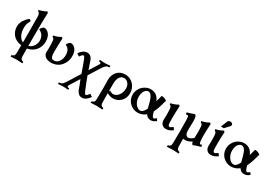

<svg xmlns="http://www.w3.org/2000/svg" viewBox="50 -2005 4984 3508"><g transform="rotate(30 2542.0 -251.0)"><path d="M374 -244.1Q374 -126.5 374.5 -56.2Q407.2 -65.4 433.6 -86.2Q460 -106.9 475.8 -133.1Q491.7 -159.2 500 -187Q508.3 -214.8 508.3 -241.2Q508.3 -278.8 497.6 -310.8Q486.8 -342.8 469.5 -363.3Q452.1 -383.8 434.1 -396.5Q416 -409.2 397.9 -415V-427.7Q406.7 -446.3 428.2 -468.5Q449.7 -490.7 466.3 -490.7Q491.2 -490.7 516.6 -477.1Q542 -463.4 563.5 -438.5Q585 -413.6 598.4 -374Q611.8 -334.5 611.8 -287.6Q611.8 -217.3 585 -157.7Q558.1 -98.1 503.7 -56.2Q449.2 -14.2 375 -2Q376 136.2 377 166.5Q377.4 201.7 392.8 219.5Q408.2 237.3 440.4 241.7V273.9Q361.3 267.6 315.9 267.6Q271 267.6 191.4 273.9V241.7Q224.1 237.3 239.3 219.7Q254.4 202.1 254.9 166.5Q256.3 87.4 256.8 -1Q195.8 -8.8 148.4 -33.4Q101.1 -58.1 72.8 -94Q44.4 -129.9 30 -171.9Q15.6 -213.9 15.6 -260.7Q15.6 -297.9 27.3 -334Q39.1 -370.1 55.7 -396Q72.3 -421.9 92.5 -444.3Q112.8 -466.8 127.4 -478.8Q142.1 -490.7 151.9 -496.1L186.5 -467.3Q177.2 -452.6 172.9 -444.1Q168.5 -435.5 158.2 -412.8Q147.9 -390.1 142.8 -362.8Q137.7 -335.4 137.7 -304.7Q137.7 -216.3 169.4 -151.9Q201.2 -87.4 257.3 -62.5Q257.8 -130.9 257.8 -244.1Q257.8 -447.8 254.9 -604.5Q253.9 -644.5 244.6 -664.8Q235.4 -685.1 210 -695.3V-721.2Q242.7 -724.6 285.6 -741.2Q328.6 -757.8 362.8 -777.3L382.8 -753.9Q374 -612.3 374 -244.1Z M884.3 2.4Q805.2 2.4 761.5 -33.4Q717.8 -69.3 717.8 -120.1Q717.8 -141.1 719.2 -170.9Q720.7 -200.7 720.7 -225.6Q720.7 -253.9 719.2 -292.5Q716.8 -360.4 712.9 -376.5Q706.1 -407.2 679.7 -419.9Q676.8 -421.4 673.3 -422.9V-448.7Q706.5 -452.6 749.5 -469.2Q792.5 -485.8 825.7 -505.4L845.7 -481.9Q838.4 -360.4 838.4 -230Q838.4 -195.8 838.9 -176.3Q839.4 -156.7 841.8 -134.3Q844.2 -111.8 848.9 -100.1Q853.5 -88.4 861.6 -77.6Q869.6 -66.9 881.8 -62.7Q894 -58.6 911.6 -58.6Q955.1 -58.6 987.8 -87.2Q1020.5 -115.7 1036.1 -157.7Q1051.8 -199.7 1051.8 -246.1Q1051.8 -319.8 1025.1 -360.4Q998.5 -400.9 957 -415V-427.7Q965.3 -446.3 986.1 -468.5Q1006.8 -490.7 1023.4 -490.7Q1083 -490.7 1123.8 -438.2Q1164.6 -385.7 1164.6 -292Q1164.6 -234.9 1144.8 -181.9Q1125 -128.9 1089.6 -87.9Q1054.2 -46.9 1000.7 -22.2Q947.3 2.4 884.3 2.4Z M1294.4 267.6Q1259.8 267.6 1191.4 274.9V240.7L1228.5 237.8Q1262.2 232.4 1308.6 161.6Q1327.6 131.3 1383.8 41.7Q1439.9 -47.9 1470.7 -97.7Q1415 -261.7 1378.4 -353Q1366.2 -383.3 1356.2 -397.2Q1346.2 -411.1 1335.9 -411.1Q1312.5 -411.1 1272.5 -350.1L1217.3 -385.7Q1239.7 -426.3 1282.7 -458.5Q1325.7 -490.7 1372.1 -490.7Q1412.1 -490.7 1441.2 -467.5Q1470.2 -444.3 1484.4 -407.2Q1506.3 -348.6 1548.3 -222.2Q1654.3 -392.1 1664.1 -407.2Q1674.8 -424.3 1674.8 -435.1Q1674.8 -439 1673.6 -442.4Q1672.4 -445.8 1669.9 -447.8Q1667.5 -449.7 1664.8 -451.4Q1662.1 -453.1 1658.7 -453.9Q1655.3 -454.6 1652.1 -455.1Q1648.9 -455.6 1645.8 -455.8Q1642.6 -456.1 1640.4 -456.1Q1638.2 -456.1 1636.2 -456.1L1634.3 -455.6V-490.2Q1698.7 -483.4 1749.5 -483.4Q1786.6 -483.4 1855.5 -490.7V-457L1817.9 -453.6Q1799.3 -450.7 1776.6 -429Q1753.9 -407.2 1733.9 -377.4Q1706.5 -334 1654.8 -251.5Q1603 -168.9 1579.6 -131.8Q1618.7 -24.9 1685.5 136.7Q1698.2 167.5 1708 181.4Q1717.8 195.3 1728 195.3Q1751.5 195.3 1791.5 134.3L1846.7 169.9Q1824.2 210 1781.2 242.4Q1738.3 274.9 1691.9 274.9Q1673.8 274.9 1658.2 269.8Q1642.6 264.6 1630.9 257.1Q1619.1 249.5 1608.4 236.3Q1597.7 223.1 1590.8 212.6Q1584 202.1 1576.4 184.6Q1568.8 167 1565.2 157Q1561.5 147 1555.7 129.4Q1552.2 119.6 1550.8 115.2H1551.3Q1523.9 43.5 1503.4 -6.3Q1502.4 -7.3 1502.4 -8.3Q1452.6 70.3 1376 193.4Q1365.7 209.5 1365.7 218.8Q1365.7 224.1 1367.7 228Q1369.6 231.9 1373.3 234.1Q1377 236.3 1380.6 237.5Q1384.3 238.8 1388.9 239.3Q1393.6 239.7 1396.7 239.7Q1399.9 239.7 1403.3 239.3H1406.7V274.4Q1342.3 267.6 1294.4 267.6Z M2186 2.4Q2129.4 2.4 2063 -34.7Q2063 81.5 2065.4 166Q2065.9 201.7 2081.1 219.5Q2096.2 237.3 2128.9 241.7V273.9Q2049.8 267.6 2004.4 267.6Q1959.5 267.6 1880.4 273.9V241.7Q1912.6 237.3 1927.7 219.5Q1942.9 201.7 1943.4 166.5Q1946.3 44.4 1946.3 -89.4Q1946.3 -149.4 1944.8 -186.5Q1943.4 -223.6 1943.4 -244.1Q1943.4 -350.1 2005.4 -420.4Q2067.4 -490.7 2174.3 -490.7Q2227.5 -490.7 2273.9 -469.2Q2320.3 -447.8 2351.6 -412.4Q2382.8 -377 2400.4 -331.3Q2418 -285.6 2418 -237.8Q2418 -132.3 2351.6 -64.9Q2285.2 2.4 2186 2.4ZM2063 -225.1V-75.7L2076.7 -96.2Q2091.3 -85.9 2114.5 -76.7Q2137.7 -67.4 2149.9 -67.4Q2196.8 -67.4 2234.1 -98.1Q2271.5 -128.9 2290.8 -175.8Q2310.1 -222.7 2310.1 -274.4Q2310.1 -312 2296.1 -345.5Q2282.2 -378.9 2253.4 -401.1Q2224.6 -423.3 2186.5 -423.3Q2128.9 -423.3 2095.9 -373.3Q2063 -323.2 2063 -225.1Z M2940.9 -483.4H2963.9Q2986.8 -481.9 3009.3 -472.2Q3031.7 -462.4 3043 -453.1L3054.2 -444.3Q3050.8 -434.1 3044.4 -411.9Q3038.1 -389.6 3035.2 -380.4V-380.9Q3022 -334 3013.9 -307.4Q3005.9 -280.8 2990.2 -239.5Q2974.6 -198.2 2958 -166.5Q2972.2 -110.8 2986.3 -82.5Q3000.5 -54.2 3022 -54.2Q3025.4 -54.2 3047.9 -69.8H3047.4Q3049.8 -71.8 3071.3 -87.9L3099.1 -43.5Q3069.3 -20.5 3043.7 -9Q3018.1 2.4 2983.4 2.4Q2917.5 2.4 2878.9 -60.5Q2807.1 2.4 2704.6 2.4Q2661.1 2.4 2618.7 -15.9Q2576.2 -34.2 2543.2 -64.9Q2510.3 -95.7 2489.7 -140.4Q2469.2 -185.1 2469.2 -234.4Q2469.2 -293 2491.5 -342.8Q2513.7 -392.6 2548.8 -424.1Q2584 -455.6 2626 -473.1Q2668 -490.7 2709 -490.7Q2748.5 -490.7 2780.8 -480.2Q2813 -469.7 2836.2 -450.2Q2859.4 -430.7 2876 -407Q2892.6 -383.3 2906.2 -352.1Q2927.2 -441.9 2940.9 -483.4ZM2732.9 -54.2Q2790 -54.2 2838.4 -156.2Q2833 -175.3 2824.5 -208.5Q2815.9 -241.7 2809.8 -263.9Q2803.7 -286.1 2794.7 -314.9Q2785.6 -343.8 2775.9 -362.5Q2766.1 -381.3 2753.2 -398.9Q2740.2 -416.5 2723.6 -425Q2707 -433.6 2687.5 -433.6Q2672.4 -433.6 2655.3 -423.6Q2638.2 -413.6 2622.1 -394.5Q2606 -375.5 2595.2 -341.8Q2584.5 -308.1 2584.5 -266.1Q2584.5 -178.2 2630.6 -116.2Q2676.8 -54.2 2732.9 -54.2Z M3193.8 -225.6Q3193.8 -255.4 3192.4 -293.5Q3192.4 -298.3 3191.9 -308.1Q3189.9 -369.1 3183.1 -387.2Q3173.3 -411.6 3146.5 -422.9V-448.7Q3179.7 -452.6 3222.7 -469.2Q3265.6 -485.8 3299.3 -505.4L3318.8 -481.9Q3310.5 -349.1 3310.5 -244.1Q3310.5 -190.9 3312 -139.6Q3313 -99.6 3321.5 -81.5Q3330.1 -63.5 3348.6 -63.5Q3365.7 -63.5 3415 -100.6L3449.7 -52.2Q3421.4 -28.8 3383.8 -13.2Q3346.2 2.4 3309.6 2.4Q3251 2.4 3220.9 -33Q3190.9 -68.4 3190.9 -120.1Q3190.9 -143.6 3192.4 -178.2Q3193.8 -212.9 3193.8 -225.6Z M3964.4 -234.9Q3964.4 -198.7 3965.6 -173.8Q3966.8 -148.9 3970 -122.8Q3973.1 -96.7 3980 -83.3Q3986.8 -69.8 3997.1 -69.8Q3997.6 -69.8 4028.3 -78.1L4034.2 -36.1Q4009.3 -31.2 3986.3 -24.7Q3963.4 -18.1 3950.4 -13.7Q3937.5 -9.3 3913.8 0Q3890.1 9.3 3877.9 13.7Q3854.5 -10.3 3848.1 -44.4Q3776.9 2.4 3710.9 2.4Q3692.9 2.4 3671.4 -1L3673.8 166.5Q3674.3 201.7 3689.2 219.5Q3704.1 237.3 3736.8 241.7V273.9Q3657.7 267.6 3612.8 267.6Q3567.4 267.6 3488.3 273.9V241.7Q3520.5 237.3 3535.9 219.5Q3551.3 201.7 3551.8 166.5Q3554.2 13.7 3554.2 -89.4V-144Q3553.7 -147.9 3553.7 -156.7V-171.4Q3553.7 -211.9 3552.7 -273.4Q3551.8 -335 3551.8 -359.9L3672.9 -279.8Q3672.9 -272.5 3672.6 -258.1Q3672.4 -243.7 3671.9 -236.8Q3670.4 -148.9 3670.4 -118.2Q3670.4 -80.6 3670.9 -60.1L3671.4 -1Q3617.7 -11.2 3587.4 -49.3Q3557.1 -87.4 3554.2 -144Q3554.2 -148.9 3554 -158Q3553.7 -167 3553.7 -171.4Q3554.2 -179.2 3554.2 -194.8V-220.7Q3554.2 -222.7 3552.7 -276.9Q3552.7 -284.2 3552.2 -298.1Q3551.8 -312 3551.5 -320.3Q3551.3 -328.6 3550.8 -341.3Q3550.3 -354 3549.6 -361.8Q3548.8 -369.6 3547.6 -379.6Q3546.4 -389.6 3544.7 -395.8Q3543 -401.9 3540.5 -407.2Q3538.1 -412.6 3534.9 -415.3Q3531.7 -418 3527.8 -418Q3522.5 -418 3493.2 -411.1L3487.3 -452.1Q3516.1 -458 3539.6 -465.6Q3563 -473.1 3587.4 -482.7Q3611.8 -492.2 3627.4 -497.1L3647.5 -494.6Q3674.3 -465.8 3674.3 -382.8Q3674.3 -368.7 3673.6 -330.8Q3672.9 -293 3672.9 -279.8Q3672.9 -272.9 3671.9 -236.8Q3671.4 -213.9 3671.4 -178.2Q3671.4 -146 3678.2 -122.1Q3685.1 -98.1 3695.8 -86.2Q3706.5 -74.2 3717 -68.8Q3727.5 -63.5 3738.3 -63.5Q3762.2 -63.5 3791.3 -79.3Q3820.3 -95.2 3844.2 -116.7Q3844.2 -139.6 3845.9 -182.9Q3847.7 -226.1 3847.7 -244.6Q3847.7 -251 3847.2 -266.8Q3846.7 -282.7 3846.2 -290Q3845.7 -297.4 3845.2 -312.3Q3844.7 -327.1 3844.5 -332.8Q3844.2 -338.4 3843.5 -350.1Q3842.8 -361.8 3841.8 -366.2Q3840.8 -370.6 3839.1 -379.2Q3837.4 -387.7 3835.2 -391.4Q3833 -395 3829.6 -400.9Q3826.2 -406.7 3822 -409.9Q3817.9 -413.1 3812.3 -416.5Q3806.6 -419.9 3799.8 -422.9V-448.7Q3833 -452.1 3876 -468.8Q3918.9 -485.4 3953.1 -505.4L3972.7 -481.9Q3964.4 -353 3964.4 -234.9Z M4141.6 -225.6Q4141.6 -255.4 4140.1 -293.5Q4140.1 -298.3 4139.6 -308.1Q4137.7 -369.1 4130.9 -387.2Q4121.1 -411.6 4094.2 -422.9V-448.7Q4127.4 -452.6 4170.4 -469.2Q4213.4 -485.8 4247.1 -505.4L4266.6 -481.9Q4258.3 -349.1 4258.3 -244.1Q4258.3 -190.9 4259.8 -139.6Q4260.7 -99.6 4269.3 -81.5Q4277.8 -63.5 4296.4 -63.5Q4313.5 -63.5 4362.8 -100.6L4397.5 -52.2Q4369.1 -28.8 4331.5 -13.2Q4293.9 2.4 4257.3 2.4Q4198.7 2.4 4168.7 -33Q4138.7 -68.4 4138.7 -120.1Q4138.7 -143.6 4140.1 -178.2Q4141.6 -212.9 4141.6 -225.6ZM4219.2 -540H4158.2L4213.4 -677.2Q4217.8 -688 4231.2 -696.8Q4244.6 -705.6 4263.7 -705.6Q4287.6 -705.6 4303 -693.4Q4318.4 -681.2 4318.4 -661.6Q4318.4 -645 4304.7 -631.3H4305.2Q4291 -616.7 4262.2 -585.7Q4233.4 -554.7 4219.2 -540Z M4910.6 -483.4H4933.6Q4956.5 -481.9 4979 -472.2Q5001.5 -462.4 5012.7 -453.1L5023.9 -444.3Q5020.5 -434.1 5014.2 -411.9Q5007.8 -389.6 5004.9 -380.4V-380.9Q4991.7 -334 4983.6 -307.4Q4975.6 -280.8 4960 -239.5Q4944.3 -198.2 4927.7 -166.5Q4941.9 -110.8 4956.1 -82.5Q4970.2 -54.2 4991.7 -54.2Q4995.1 -54.2 5017.6 -69.8H5017.1Q5019.5 -71.8 5041 -87.9L5068.8 -43.5Q5039.1 -20.5 5013.4 -9Q4987.8 2.4 4953.1 2.4Q4887.2 2.4 4848.6 -60.5Q4776.9 2.4 4674.3 2.4Q4630.9 2.4 4588.4 -15.9Q4545.9 -34.2 4512.9 -64.9Q4480 -95.7 4459.5 -140.4Q4439 -185.1 4439 -234.4Q4439 -293 4461.2 -342.8Q4483.4 -392.6 4518.6 -424.1Q4553.7 -455.6 4595.7 -473.1Q4637.7 -490.7 4678.7 -490.7Q4718.3 -490.7 4750.5 -480.2Q4782.7 -469.7 4805.9 -450.2Q4829.1 -430.7 4845.7 -407Q4862.3 -383.3 4876 -352.1Q4897 -441.9 4910.6 -483.4ZM4702.6 -54.2Q4759.8 -54.2 4808.1 -156.2Q4802.7 -175.3 4794.2 -208.5Q4785.6 -241.7 4779.5 -263.9Q4773.4 -286.1 4764.4 -314.9Q4755.4 -343.8 4745.6 -362.5Q4735.8 -381.3 4722.9 -398.9Q4710 -416.5 4693.4 -425Q4676.8 -433.6 4657.2 -433.6Q4642.1 -433.6 4625 -423.6Q4607.9 -413.6 4591.8 -394.5Q4575.7 -375.5 4564.9 -341.8Q4554.2 -308.1 4554.2 -266.1Q4554.2 -178.2 4600.3 -116.2Q4646.5 -54.2 4702.6 -54.2Z"/></g></svg>

Font: Flanker
Style: Bold
Weight: 700
Designer: Flanker
Foundry: Flanker
Version: Version 2.021